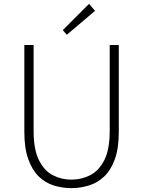

<svg xmlns="http://www.w3.org/2000/svg" viewBox="-20 -961 740 994"><path d="M349 13Q303 13 259 -0.5Q215 -14 181 -47Q147 -80 126.5 -136.5Q106 -193 106 -278V-728H154V-284Q154 -187 181.5 -132Q209 -77 253.5 -54Q298 -31 349 -31Q402 -31 447 -54Q492 -77 520 -132Q548 -187 548 -284V-728H595V-278Q595 -193 574.5 -136.5Q554 -80 519 -47Q484 -14 439.5 -0.5Q395 13 349 13ZM326 -781 305 -805 441 -941 472 -905Z"/></svg>

Font: Noto Sans JP ExtraLight
Style: Regular
Weight: 250
Designer: Ryoko NISHIZUKA  (kana, bopomofo & ideographs); Paul D. Hunt (Latin, Greek & Cyrillic); Sandoll Communications , Soo-you
Foundry: Adobe
Version: Version 2.004-H2;hotconv 1.0.118;makeotfexe 2.5.65603